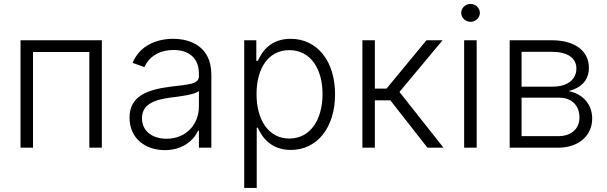

<svg xmlns="http://www.w3.org/2000/svg" viewBox="-20 -750 3082 975"><path d="M84.2 0H147.7V-485.8H433.6V0H497.2V-545.5H84.2Z M817.1 12.4C908 12.4 963.4 -38 986.2 -86.3H990.1V0H1053.3V-370.4C1053.3 -516.7 943.2 -552.9 859.7 -552.9C776.3 -552.9 690.3 -519.9 653.4 -430.8L713.4 -409.1C733.3 -456 782.7 -496.1 861.5 -496.1C944.2 -496.1 990.1 -450.6 990.1 -376.1V-363.3C990.1 -322.1 938.9 -321.4 847.3 -310C724.1 -294.7 637.8 -260.3 637.8 -152.3C637.8 -47.2 718 12.4 817.1 12.4ZM825.6 -45.5C754.3 -45.5 701 -83.5 701 -149.5C701 -215.6 755 -243.3 847.3 -254.6C892 -259.9 971.6 -269.9 990.1 -288V-209.2C990.1 -119.7 926.5 -45.5 825.6 -45.5Z M1220.2 204.5H1283.7V-101.2H1289.4C1311.1 -51.1 1358 11.4 1457 11.4C1590.6 11.4 1681.5 -102.3 1681.5 -271.3C1681.5 -439.6 1590.9 -552.9 1456 -552.9C1355.8 -552.9 1311.4 -490.4 1289.4 -441.4H1281.6V-545.5H1220.2ZM1282.7 -272.4C1282.7 -403.1 1342.7 -495.4 1449.2 -495.4C1558.9 -495.4 1617.9 -398.1 1617.9 -272.4C1617.9 -145.2 1557.9 -46.5 1449.2 -46.5C1343.7 -46.5 1282.7 -140.6 1282.7 -272.4Z M1820.3 0H1883.5V-240.4H1962.4L2150.6 0H2232.2L2008.5 -283L2227.3 -545.5H2145.6L1942.8 -300.1H1883.5V-545.5H1820.3Z M2337 0H2400.6V-545.5H2337ZM2369.3 -639.2C2395.2 -639.2 2416.9 -659.8 2416.9 -684.7C2416.9 -709.5 2395.2 -730.1 2369.3 -730.1C2343.4 -730.1 2322.1 -709.5 2322.1 -684.7C2322.1 -659.8 2343.4 -639.2 2369.3 -639.2Z M2568.2 0H2814.3C2920.1 0 2987.2 -62.5 2987.2 -147.7C2987.2 -228.3 2930 -276.3 2867.2 -287.3C2929.7 -303.3 2970.5 -341.3 2970.5 -406.2C2970.5 -491.1 2899.1 -545.5 2783 -545.5H2568.2ZM2628.6 -58.6V-253.9H2821.4C2882.8 -253.9 2922.6 -214.1 2922.6 -153.1C2922.6 -95.5 2880.7 -58.6 2814.3 -58.6ZM2628.6 -310V-486.9H2783C2861.2 -486.9 2907 -455.6 2907 -402.3C2907.3 -345.9 2860.4 -310 2786.9 -310Z"/></svg>

Font: Karasuma Gothic
Style: Light
Weight: 300
Designer: Rasmus Andersson / Ryoko Nishizuka
Foundry: rsms
Version: Version 1.00